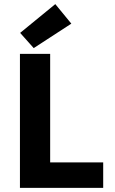

<svg xmlns="http://www.w3.org/2000/svg" viewBox="-20 -914 558 934"><path d="M77 0V-652H224V-124H482V0ZM144 -680 78 -754 249 -894 327 -799Z"/></svg>

Font: TT Toshiba Sans
Style: Bold
Weight: 700
Designer: Paul D. Hunt
Foundry: Toshiba Corporation
Version: Version 2.020;PS 2.000;hotconv 1.0.86;makeotf.lib2.5.63406